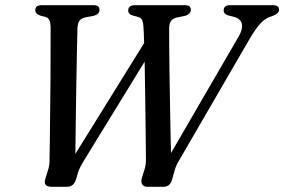

<svg xmlns="http://www.w3.org/2000/svg" viewBox="-20 -720 1096 740"><path d="M842 -679.5Q842 -700 867 -700H1033Q1055.5 -700 1055.5 -682Q1055.5 -668 1032 -659L1016.5 -653.5Q998 -646 980.2 -625.5Q962.5 -605 943.5 -572.5L670.5 -102Q664 -91 659.2 -80.5Q654.5 -70 651 -55.5L643.5 -29Q636 0 610 0H548Q534.5 0 528.2 -9.5Q522 -19 527 -35L536.5 -65Q540 -75.5 541.2 -85Q542.5 -94.5 542.5 -105.5Q542 -125.5 541.8 -167Q541.5 -208.5 540.8 -262.2Q540 -316 539.2 -373.5Q538.5 -431 537.5 -482.5L305 -103.5Q296.5 -89.5 291 -79.2Q285.5 -69 281 -55.5L273 -28.5Q268.5 -14.5 260 -7.2Q251.5 0 235 0H179.5Q144.5 0 155 -32L165 -64Q168.5 -74.5 169.8 -84.8Q171 -95 171 -109Q171.5 -127 172 -173Q172.5 -219 173.2 -280.2Q174 -341.5 174.5 -406.2Q175 -471 175 -526.8Q175 -582.5 175 -617Q174.5 -632.5 170.5 -642Q166.5 -651.5 154.5 -655L136.5 -659.5Q116 -666 116 -680.5Q116 -700 140.5 -700H341Q364 -700 363.5 -682Q363.5 -666 341.5 -659L308.5 -653Q293 -649.5 286 -639.8Q279 -630 278.5 -610Q277.5 -580 276.5 -523Q275.5 -466 274.2 -396Q273 -326 272 -255.2Q271 -184.5 270.5 -127L535.5 -554Q534.5 -593.5 533 -615Q532 -634 527.5 -643Q523 -652 511 -655L489 -661Q474 -666.5 474 -679Q474 -700 500.5 -700H694Q715.5 -700 715.5 -682Q715.5 -667 695.5 -659.5L659.5 -652Q643.5 -647.5 637.5 -636.8Q631.5 -626 632 -603.5Q632 -584 632.2 -542.5Q632.5 -501 633.2 -447Q634 -393 635 -335Q636 -277 637 -223.5Q638 -170 639 -130L900.5 -580.5Q915.5 -606.5 912.5 -626Q909.5 -645.5 885.5 -654L858 -661Q842 -666.5 842 -679.5Z"/></svg>

Font: Fraunces 72pt S050
Style: Italic
Weight: 400
Italic angle: -16°
Version: Version 1.000; ttfautohint (v1.8.3)